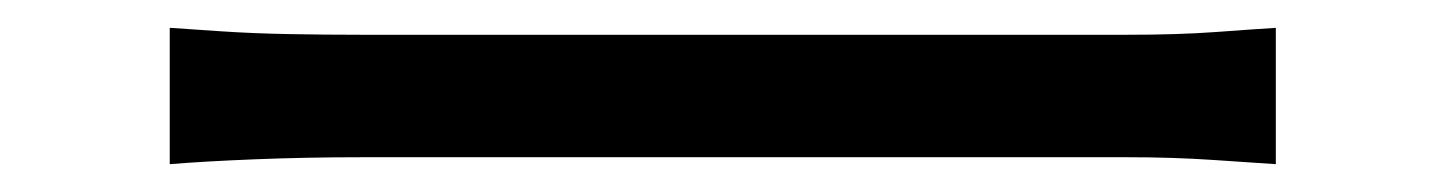

<svg xmlns="http://www.w3.org/2000/svg" viewBox="-20 -453 1040 138"><path d="M102 -433Q117 -432 139 -430.5Q161 -429 187.5 -428.5Q214 -428 241 -428Q257 -428 290.5 -428Q324 -428 369 -428Q414 -428 464.5 -428Q515 -428 565.5 -428Q616 -428 661.5 -428Q707 -428 740 -428Q773 -428 789 -428Q827 -428 854 -430Q881 -432 897 -433V-335Q882 -336 852.5 -338Q823 -340 790 -340Q774 -340 740 -340Q706 -340 661.5 -340Q617 -340 566 -340Q515 -340 464.5 -340Q414 -340 369.5 -340Q325 -340 291 -340Q257 -340 241 -340Q200 -340 163 -338.5Q126 -337 102 -335Z"/></svg>

Font: Farlight84_Sys_V01
Style: Regular
Weight: 400
Designer: Ryoko NISHIZUKA  (kana, bopomofo & ideographs); Paul D. Hunt (Latin, Greek & Cyrillic); Sandoll Communications , Soo-you
Foundry: Adobe
Version: Version 2.004;October 29, 2024;FontCreator 14.0.0.2814 64-bi